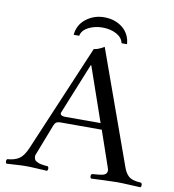

<svg xmlns="http://www.w3.org/2000/svg" viewBox="-88 -882 875 964"><g transform="rotate(10 349.5 -399.5)"><path d="M229.5 -690.9Q233.9 -742.2 273.9 -773.2Q314 -804.2 365.7 -804.2Q421.9 -804.2 460 -773.2Q498 -742.2 501.5 -690.9H473.6Q467.8 -719.2 437.5 -735.6Q407.2 -752 365.7 -752Q326.7 -752 294.7 -735.4Q262.7 -718.8 257.8 -690.9ZM260.7 -277.8H439.5L343.3 -555.2H340.3L235.4 -296.4Q231.9 -288.1 238.5 -283Q245.1 -277.8 260.7 -277.8ZM147.5 -68.8Q143.1 -60.1 144.3 -53Q145.5 -45.9 147.5 -41Q149.4 -36.1 156 -32.2Q162.6 -28.3 168.5 -25.9Q174.3 -23.4 183.3 -22Q192.4 -20.5 199.7 -19.5Q207 -18.6 216.3 -18.1Q220.7 -13.7 220.7 -6.6Q220.7 0.5 216.3 4.9Q201.7 4.4 166.5 2.2Q131.3 0 108.4 0Q86.9 0 55.9 2.2Q24.9 4.4 9.3 4.9Q4.9 0.5 4.9 -6.6Q4.9 -13.7 9.3 -18.1Q45.9 -20.5 68.6 -35.2Q91.3 -49.8 109.4 -91.8L341.3 -638.2Q358.9 -638.2 393.6 -658.2L602.5 -76.2Q607.9 -61.5 615.5 -51Q623 -40.5 630.4 -34.7Q637.7 -28.8 649.7 -25.1Q661.6 -21.5 669.7 -20.5Q677.7 -19.5 692.4 -18.1Q696.8 -13.7 696.8 -6.6Q696.8 0.5 692.4 4.9Q679.2 4.4 637 2.2Q594.7 0 571.3 0Q548.8 0 500.7 2.2Q452.6 4.4 440.4 4.9Q436 0.5 436 -6.6Q436 -13.7 440.4 -18.1Q488.3 -21.5 500 -25.9Q523.9 -34.7 514.6 -62L451.2 -246.1H242.7Q226.1 -246.1 219 -240.7Q211.9 -235.4 207.5 -224.1Z"/></g></svg>

Font: Linux Libertine Display G
Style: Regular
Weight: 400
Designer: Philipp H. Poll
Foundry: Philipp H. Poll
Version: Version 5.0.9